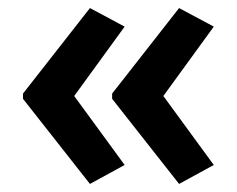

<svg xmlns="http://www.w3.org/2000/svg" viewBox="-20 -508 587 476"><path d="M37 -276 203 -488 289 -442 164 -270 289 -99 203 -52 37 -263ZM258 -276 424 -488 510 -442 385 -270 510 -99 424 -52 258 -263Z"/></svg>

Font: Noto Sans Sinhala SemiCondensed SemiBold
Style: Regular
Weight: 600
Width: 4
Designer: Jelle Bosma - Monotype Design Team
Foundry: Monotype Imaging Inc.
Version: Version 2.006; ttfautohint (v1.8.4.7-5d5b)